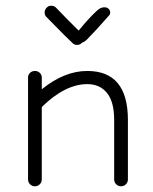

<svg xmlns="http://www.w3.org/2000/svg" viewBox="-20 -644 533 671"><path d="M78 -17V-373Q78 -383 85 -389.5Q92 -396 102 -396Q112 -396 119 -389.5Q126 -383 126 -373V-332Q205 -396 285 -396Q427 -396 427 -225V-17Q427 -7 420 0Q413 7 403 7Q393 7 386 0Q379 -7 379 -17V-225Q379 -288 354 -319Q329 -350 285 -350Q208 -350 126 -270V-17Q126 -7 119 0Q112 7 102 7Q92 7 85 0Q78 -7 78 -17ZM233 -494Q221 -505 205.5 -520.5Q190 -536 171 -555.5Q152 -575 143 -584Q136 -590 136 -600Q136 -610 143 -617Q149 -624 159 -624Q169 -624 176 -617Q226 -565 255 -537Q288 -578 317 -605Q335 -623 354 -617Q370 -608 363 -592Q312 -534 284 -506Q276 -498 267 -495L266 -494Q259 -487 249 -487Q239 -487 233 -494Z"/></svg>

Font: Hoogli
Style: Regular
Weight: 400
Designer: Anand Singh Naorem
Foundry: Brand New Type
Version: Version 1.00 b007